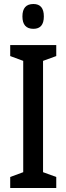

<svg xmlns="http://www.w3.org/2000/svg" viewBox="-20 -939 332 959"><path d="M261 0H31V-55L96 -79V-635L31 -659V-714H261V-659L195 -635V-79L261 -55ZM147 -919Q199 -919 199 -857Q199 -795 147 -795Q92 -795 92 -857Q92 -919 147 -919Z"/></svg>

Font: Noto Sans Gujarati UI ExtraCondensed Medium
Style: Regular
Weight: 500
Width: 2
Designer: Jelle Bosma - Monotype Design Team, Universal Thirst
Foundry: Monotype Imaging Inc.
Version: Version 2.106; ttfautohint (v1.8.4.7-5d5b)